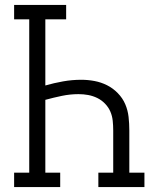

<svg xmlns="http://www.w3.org/2000/svg" viewBox="-20 -755 640 775"><path d="M37 0V-58H98V-677H37V-735H247V-677H163V-410Q198 -420 234.5 -426.5Q271 -433 308 -433Q335 -433 361.5 -428Q388 -423 412 -411Q436 -399 455.5 -379Q475 -359 485.5 -334.5Q496 -310 499 -283Q502 -256 502 -228V-58H563V0H377V-58H437V-228Q437 -248 435 -267.5Q433 -287 425.5 -304.5Q418 -322 404 -336.5Q390 -351 372.5 -359.5Q355 -368 336 -371.5Q317 -375 297 -375Q263 -375 229.5 -368Q196 -361 163 -352V-58H223V0Z"/></svg>

Font: Iosevka Etoile Light
Style: Regular
Weight: 300
Designer: Belleve Invis
Foundry: Belleve Invis
Version: Version 25.0.1; ttfautohint (v1.8.4)